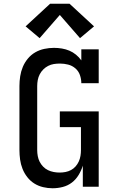

<svg xmlns="http://www.w3.org/2000/svg" viewBox="-20 -999 640 1027"><path d="M261 8Q236 8 210.5 2Q185 -4 163.5 -17.5Q142 -31 126 -51.5Q110 -72 100.5 -96Q91 -120 87.5 -145.5Q84 -171 84 -196V-539Q84 -565 88 -591Q92 -617 102 -641Q112 -665 129 -685.5Q146 -706 168.5 -719Q191 -732 217 -737.5Q243 -743 269 -743Q290 -743 311 -739.5Q332 -736 351 -728Q370 -720 386.5 -706.5Q403 -693 415 -676V-735H508V-554H415Q415 -576 407.5 -597.5Q400 -619 383 -633.5Q366 -648 344.5 -653.5Q323 -659 301 -659Q284 -659 268 -656.5Q252 -654 237.5 -646.5Q223 -639 211.5 -627.5Q200 -616 192.5 -601.5Q185 -587 182 -571Q179 -555 179 -539V-196Q179 -180 182 -164Q185 -148 192 -134Q199 -120 210.5 -108Q222 -96 236.5 -89Q251 -82 267 -79Q283 -76 299 -76Q315 -76 330.5 -79Q346 -82 360 -89.5Q374 -97 384.5 -109Q395 -121 401.5 -135.5Q408 -150 410.5 -165.5Q413 -181 413 -196V-319H300V-403H508V0H423V-113Q415 -87 400.5 -63Q386 -39 364.5 -22.5Q343 -6 316 1Q289 8 261 8ZM192 -795 117 -858 248 -979H352L483 -858L408 -795L300 -919Z"/></svg>

Font: Iosevka Slab Medium Extended
Style: Regular
Weight: 500
Width: 7
Monospace: yes
Designer: Belleve Invis
Foundry: Belleve Invis
Version: Version 11.1.1; ttfautohint (v1.8.3)